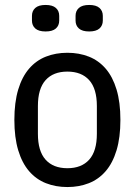

<svg xmlns="http://www.w3.org/2000/svg" viewBox="-20 -743 544 775"><path d="M252 12Q205 12 165.5 -3.5Q126 -19 97.5 -52Q69 -85 53.5 -136.5Q38 -188 38 -259Q38 -330 53.5 -381.5Q69 -433 97.5 -466Q126 -499 165.5 -514.5Q205 -530 252 -530Q299 -530 338.5 -514.5Q378 -499 406.5 -466Q435 -433 450.5 -381.5Q466 -330 466 -259Q466 -188 450.5 -136.5Q435 -85 406.5 -52Q378 -19 338.5 -3.5Q299 12 252 12ZM252 -64Q309 -64 340 -98.5Q371 -133 371 -203V-315Q371 -385 340 -419.5Q309 -454 252 -454Q195 -454 164 -419.5Q133 -385 133 -315V-203Q133 -133 164 -98.5Q195 -64 252 -64ZM164 -616Q136 -616 122.5 -628Q109 -640 109 -660V-679Q109 -699 122.5 -711Q136 -723 164 -723Q192 -723 205.5 -711Q219 -699 219 -679V-660Q219 -640 205.5 -628Q192 -616 164 -616ZM340 -616Q312 -616 298.5 -628Q285 -640 285 -660V-679Q285 -699 298.5 -711Q312 -723 340 -723Q368 -723 381.5 -711Q395 -699 395 -679V-660Q395 -640 381.5 -628Q368 -616 340 -616Z"/></svg>

Font: IBM Plex Sans Condensed Text
Style: Regular
Weight: 450
Width: 3
Designer: Mike Abbink, Paul van der Laan, Pieter van Rosmalen
Foundry: Bold Monday
Version: Version 1.1